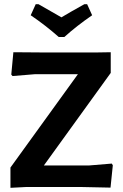

<svg xmlns="http://www.w3.org/2000/svg" viewBox="-20 -895 587 919"><path d="M397 -875 421 -822Q347 -771 288 -718H261Q199 -773 127 -822L151 -875H164Q261 -820 274 -812Q312 -835 384 -875ZM510 -645V-546L190 -103H406L515 -112L520 -104L509 3L364 0H107L30 4V-93L353 -540H149L40 -531L34 -538L44 -645L174 -644H448Z"/></svg>

Font: Alegreya Sans SC
Style: Bold
Weight: 700
Designer: Juan Pablo del Peral
Foundry: Huerta Tipografica
Version: Version 2.007